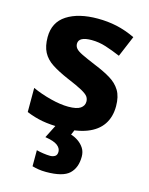

<svg xmlns="http://www.w3.org/2000/svg" viewBox="-119 -631 735 946"><g transform="rotate(15 248.5 -158.0)"><path d="M459 -162Q459 -107 433 -68.5Q407 -30 355 -10Q303 10 226 10Q169 10 128 2.5Q87 -5 46 -22V-145Q90 -125 141 -112Q192 -99 231 -99Q275 -99 293.5 -112Q312 -125 312 -146Q312 -160 304.5 -171Q297 -182 272 -196Q247 -210 194 -232Q143 -254 110 -275.5Q77 -297 61 -327.5Q45 -358 45 -404Q45 -480 104 -518Q163 -556 261 -556Q312 -556 358 -546Q404 -536 453 -513L408 -406Q368 -423 332 -434.5Q296 -446 259 -446Q226 -446 209.5 -437Q193 -428 193 -410Q193 -397 201.5 -386.5Q210 -376 234.5 -364Q259 -352 307 -332Q354 -313 388 -292.5Q422 -272 440.5 -241.5Q459 -211 459 -162ZM360 122Q360 178 327.5 209Q295 240 209 240Q187 240 169.5 237Q152 234 138 230V148Q152 152 172.5 155Q193 158 208 158Q222 158 232.5 151.5Q243 145 243 128Q243 110 225 96Q207 82 162 75L200 0H294L281 30Q301 36 319 48.5Q337 61 348.5 79Q360 97 360 122Z"/></g></svg>

Font: Noto Sans Telugu
Style: Regular
Weight: 400
Designer: Jelle Bosma - Monotype Design Team
Foundry: Monotype Imaging Inc.
Version: Version 2.003